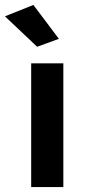

<svg xmlns="http://www.w3.org/2000/svg" viewBox="-49 -756 353 776"><path d="M189 -599 101 -567 -29 -690 86 -736ZM77 0V-500H207V0Z"/></svg>

Font: Gudea
Style: Bold
Weight: 700
Designer: Agustina Mingote
Foundry: Agustina Mingote
Version: Version 1.002